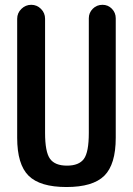

<svg xmlns="http://www.w3.org/2000/svg" viewBox="-20 -750 540 780"><path d="M49.8 -190.4V-673.8Q49.8 -697.3 66.9 -713.9Q84 -730.5 106.9 -730.5Q129.9 -730.5 146.5 -713.9Q163.1 -697.3 163.1 -673.8V-210Q163.1 -132.8 183.1 -105Q203.1 -77.1 252 -77.1Q300.8 -77.1 320.8 -104.5Q340.8 -131.8 340.8 -210V-675.8Q340.8 -698.2 356.9 -714.4Q373 -730.5 396.5 -730.5Q418.9 -730.5 434.6 -714.4Q450.2 -698.2 450.2 -675.8V-190.4Q450.2 -82 403.8 -36.1Q357.4 9.8 250 9.8Q142.6 9.8 96.2 -36.1Q49.8 -82 49.8 -190.4Z"/></svg>

Font: Rounded Mgen+ 1mn medium
Style: Regular
Weight: 500
Designer: [Source Han Sans]
Ryoko NISHIZUKA  (kana & ideographs); Paul D. Hunt (Latin, Greek & Cyrillic); Wenlong ZHANG  (bopomofo
Version: Version 1.059.20150602